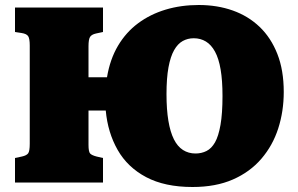

<svg xmlns="http://www.w3.org/2000/svg" viewBox="-20 -730 1190 768"><path d="M750 18Q639 18 564.5 -21.5Q490 -61 450.5 -130.5Q411 -200 403 -288H334V-151Q334 -123 340.5 -116Q347 -109 366 -104L392 -98V0H40V-98L68 -104Q86 -108 92.5 -116.5Q99 -125 99 -155V-548Q99 -576 92.5 -585.5Q86 -595 66 -598L40 -602V-700H392V-602L364 -596Q346 -592 340 -582Q334 -572 334 -545V-421H408Q420 -493 452 -547Q484 -601 532.5 -637Q581 -673 642.5 -691.5Q704 -710 775 -710Q849 -710 911 -688Q973 -666 1018.5 -622.5Q1064 -579 1089.5 -514Q1115 -449 1115 -362Q1115 -285 1093 -216.5Q1071 -148 1025.5 -95Q980 -42 911.5 -12Q843 18 750 18ZM762 -116Q786 -116 806 -126Q826 -136 840 -160.5Q854 -185 862 -230.5Q870 -276 870 -346Q870 -408 862.5 -452Q855 -496 840 -523.5Q825 -551 803.5 -564Q782 -577 755 -577Q731 -577 711 -566Q691 -555 676.5 -529.5Q662 -504 654 -461Q646 -418 646 -353Q646 -292 653.5 -247Q661 -202 675.5 -173Q690 -144 712 -130Q734 -116 762 -116Z"/></svg>

Font: Literata Variable Black
Style: Regular
Weight: 900
Designer: Latin by Veronika Burian and Jose Scaglione. Greek by Irene Vlachou. Cyrillic by Vera Evstafieva.
Foundry: TypeTogether
Version: Version 3.021